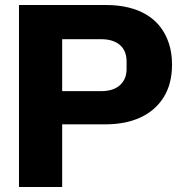

<svg xmlns="http://www.w3.org/2000/svg" viewBox="-20 -749 739 769"><path d="M56 0V-729H403Q453 -729 494.5 -719Q536 -709 568.5 -689Q601 -669 623 -640Q645 -611 657 -573.5Q669 -536 669 -490Q669 -413 635.5 -359.5Q602 -306 542.5 -278.5Q483 -251 402 -251H213V-384H385Q434 -384 460.5 -408Q487 -432 487 -473V-502Q487 -546 460 -569Q433 -592 385 -592H229V0Z"/></svg>

Font: Hubot Sans Condensed ExtraLight
Style: Bold
Weight: 700
Version: Version 2.000